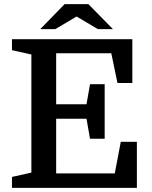

<svg xmlns="http://www.w3.org/2000/svg" viewBox="-20 -910 734 930"><path d="M487 -238H416L399 -335H252V-70H536L565 -223H643V0H38V-53L132 -74V-646L38 -667V-720H621V-508H549L519 -652H252V-405H399L416 -502H487ZM527 -769 408 -890H293L175 -769H248L351 -830L454 -769Z"/></svg>

Font: Domine SemiBold
Style: Regular
Weight: 600
Designer: Pablo Impallari, Rodrigo Fuenzalida, Brenda Gallo
Foundry: Pablo Impallari, Rodrigo Fuenzalida, Brenda Gallo
Version: Version 2.000